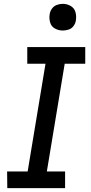

<svg xmlns="http://www.w3.org/2000/svg" viewBox="-20 -980 472 1000"><path d="M18 0H319V-87H224L317 -648H424V-735H122V-648H217L124 -87H17ZM307 -821Q322 -821 337.5 -826Q353 -831 363 -844.5Q373 -858 375 -873Q379 -896 373 -917Q367 -938 348 -949Q329 -960 307 -960Q292 -960 276.5 -954.5Q261 -949 251 -935.5Q241 -922 239 -907Q235 -885 241 -863.5Q247 -842 266 -831.5Q285 -821 307 -821Z"/></svg>

Font: Iosevka Sparkle Medium
Style: Italic
Weight: 500
Italic angle: -9°
Designer: Belleve Invis
Foundry: Belleve Invis
Version: Version 4.5.0; ttfautohint (v1.8.3)